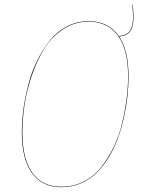

<svg xmlns="http://www.w3.org/2000/svg" viewBox="-20 -779 610 808"><path d="M542 -710Q542 -668 528.6 -648.2Q515.1 -628.4 481.4 -625Q521 -565.4 521 -458Q521 -418.5 516.6 -376.5Q512.2 -334.5 502.2 -288.3Q492.2 -242.2 477.1 -200Q461.9 -157.7 439 -119.4Q416 -81.1 387.7 -52.7Q359.4 -24.4 320.8 -7.8Q282.2 8.8 237.8 8.8Q157.2 8.8 114.5 -50.8Q71.8 -110.4 71.8 -222.2Q71.8 -269 78.6 -319.6Q85.4 -370.1 99.4 -423.3Q113.3 -476.6 136.5 -523.9Q159.7 -571.3 189.7 -608.6Q219.7 -646 262 -668Q304.2 -689.9 353 -689.9Q437 -689.9 480 -627Q513.7 -630.4 526.9 -649.4Q540 -668.5 540 -710Q540 -735.4 535.2 -758.8H537.1Q542 -735.4 542 -710ZM519 -458Q519 -566.4 479 -625Q436 -688 353 -688Q294.9 -688 246.6 -656.5Q198.2 -625 167.2 -575.7Q136.2 -526.4 114.5 -463.4Q92.8 -400.4 83.5 -339.6Q74.2 -278.8 74.2 -222.2Q74.2 -110.8 116 -52Q157.7 6.8 237.8 6.8Q289.1 6.8 332.3 -15.1Q375.5 -37.1 405.5 -75Q435.5 -112.8 458.3 -159.7Q481 -206.5 493.7 -259.8Q506.3 -313 512.7 -362.3Q519 -411.6 519 -458Z"/></svg>

Font: Fira Sans Compressed Two
Style: Italic
Weight: 100
Width: 3
Italic angle: -8°
Designer: Carrois Corporate & Edenspiekermann AG
Foundry: Carrois Corporate GbR & Edenspiekermann AG
Version: Version 4.203;PS 004.203;hotconv 1.0.88;makeotf.lib2.5.64775